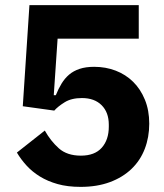

<svg xmlns="http://www.w3.org/2000/svg" viewBox="-20 -718 640 750"><path d="M522 -567H205L190 -346H198Q208 -371 220.5 -391.5Q233 -412 250 -426.5Q267 -441 291 -449Q315 -457 348 -457Q393 -457 432 -442Q471 -427 500 -398.5Q529 -370 546 -328.5Q563 -287 563 -235Q563 -182 545.5 -136.5Q528 -91 493.5 -58Q459 -25 409 -6.5Q359 12 295 12Q244 12 205 1Q166 -10 136 -28.5Q106 -47 84 -71Q62 -95 46 -122L155 -208Q178 -167 210 -138.5Q242 -110 296 -110Q350 -110 377.5 -141Q405 -172 405 -223V-231Q405 -279 377 -307Q349 -335 300 -335Q259 -335 232.5 -318.5Q206 -302 192 -286L69 -303L95 -698H522Z"/></svg>

Font: IBM Plex Thai
Style: Bold
Weight: 700
Designer: Mike Abbink, Paul van der Laan, Pieter van Rosmalen, Ben Mitchell, Mark Frömberg
Foundry: Bold Monday
Version: Version 1.0